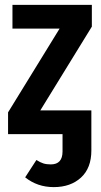

<svg xmlns="http://www.w3.org/2000/svg" viewBox="-20 -549 412 786"><path d="M356 -440 145 -97H354V67Q354 139 311.5 178Q269 217 200 217Q133 217 83 177L129 106Q145 116 157.5 120Q170 124 188 124Q236 124 236 71V0H13V-89L224 -432H31V-529H356Z"/></svg>

Font: Fira Sans Extra Condensed Medium
Style: Regular
Weight: 500
Width: 1
Designer: Carrois Corporate & Edenspiekermann AG
Foundry: Carrois Corporate GbR & Edenspiekermann AG
Version: Version 4.203